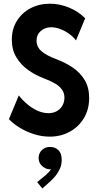

<svg xmlns="http://www.w3.org/2000/svg" viewBox="-20 -748 544 1062"><path d="M254.9 7.8Q211.9 7.8 169.7 -5.4Q127.4 -18.6 91.1 -40.5Q54.7 -62.5 29.3 -88.9L84 -220.2Q104 -194.3 130.6 -171.9Q157.2 -149.4 187.3 -135.7Q217.3 -122.1 247.6 -122.1Q274.9 -122.1 294.7 -133.5Q314.5 -145 325.4 -164.3Q336.4 -183.6 336.4 -207.5Q336.4 -232.4 323.5 -251.5Q310.5 -270.5 285.6 -285.4Q260.7 -300.3 224.1 -314Q177.7 -331.1 137 -359.9Q96.2 -388.7 70.8 -430.4Q45.4 -472.2 45.4 -528.3Q45.4 -587.4 73.2 -632.3Q101.1 -677.2 148.9 -702.4Q196.8 -727.5 256.8 -727.5Q309.1 -727.5 360.8 -706.5Q412.6 -685.5 451.2 -647L400.4 -524.4Q385.3 -544.4 362.3 -561Q339.4 -577.6 313.2 -587.4Q287.1 -597.2 263.2 -597.2Q229 -597.2 205.6 -576.7Q182.1 -556.2 182.1 -523.4Q182.1 -488.3 210 -464.4Q237.8 -440.4 291 -420.9Q340.8 -402.3 382.1 -374.5Q423.3 -346.7 448.2 -305.7Q473.1 -264.6 473.1 -206.1Q473.1 -142.1 443.8 -94Q414.6 -45.9 365.2 -19Q315.9 7.8 254.9 7.8ZM214.4 294.4 185.5 259.3 231 222.2Q239.3 215.3 249.3 204.6Q259.3 193.8 266.6 181.6Q273.9 169.4 273.4 158.7L291.5 158.2Q290.5 169.9 282.2 179.2Q273.9 188.5 255.9 188.5Q233.9 188.5 213.9 171.1Q193.8 153.8 193.4 126Q193.8 98.1 212.9 81.1Q231.9 64 255.9 64.9Q283.7 64 302.5 82Q321.3 100.1 321.3 135.3Q321.3 163.6 310.8 186.3Q300.3 209 286.4 225.6Q272.5 242.2 262.2 251.5Z"/></svg>

Font: Reddit Sans Condensed
Style: Bold
Weight: 700
Designer: Stephen Hutchings
Foundry: Reddit
Version: Version 1.014